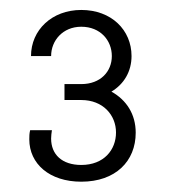

<svg xmlns="http://www.w3.org/2000/svg" viewBox="-20 -774 340 382"><path d="M40 -515C38.3 -508.3 38.3 -502.5 38.3 -496.7C38.3 -448.3 78.3 -412.5 141.7 -412.5C210 -412.5 250 -453.3 250 -510C250 -546.7 231.7 -575 201.7 -591.7C226.7 -606.7 241.7 -631.7 241.7 -662.5C241.7 -714.2 201.7 -754.2 141.7 -754.2C83.3 -754.2 41.7 -714.2 41.7 -662.5H81.7C81.7 -693.3 105 -720.8 141.7 -720.8C180 -720.8 202.5 -693.3 202.5 -662.5C202.5 -631.7 180 -606.7 141.7 -606.7H108.3V-575H141.7C185 -575 210.8 -545 210.8 -510.4C210.8 -475.8 186.7 -445.8 141.7 -445.8C103.3 -445.8 81.7 -466.7 81.7 -498.3C81.7 -504.2 82.5 -509.2 83.3 -515Z"/></svg>

Font: BoonHome
Style: Book
Weight: 400
Designer: Sungsit Sawaiwan
Foundry: Sungsit Sawaiwan
Version: Version 0.2